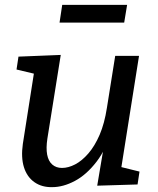

<svg xmlns="http://www.w3.org/2000/svg" viewBox="-20 -760 649 790"><path d="M195 10Q152 11 121.5 -10.5Q91 -32 78.5 -72Q66 -112 74 -168L122 -474L132 -454L48 -474L56 -527L230 -534L175 -190Q169 -151 174 -124Q179 -97 195 -83Q211 -69 235 -69Q261 -69 289 -83.5Q317 -98 343.5 -128.5Q370 -159 390 -205.5Q410 -252 420 -317L454 -530H552L477 -57L465 -76L554 -54L546 -1L380 4L412 -186L442 -235Q419 -149 377.5 -95Q336 -41 288 -15.5Q240 10 195 10ZM225 -667 236 -740H503L491 -667Z"/></svg>

Font: Bitter Thin Medium
Style: Italic
Weight: 500
Italic angle: -9°
Version: Version 3.021